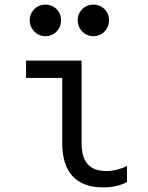

<svg xmlns="http://www.w3.org/2000/svg" viewBox="-20 -803 640 833"><path d="M334 -540H93V-465H250V-181C250 -56 311 10 427 10C467 10 503 2 531 -13V-83C501 -68 471 -61 441 -61C369 -61 334 -100 334 -181ZM109 -715C109 -677 139 -646 177 -646C216 -646 245 -677 245 -715C245 -753 216 -783 177 -783C139 -783 109 -753 109 -715ZM317 -715C317 -677 347 -646 385 -646C424 -646 453 -677 453 -715C453 -753 424 -783 385 -783C347 -783 317 -753 317 -715Z"/></svg>

Font: CommitMono
Style: 400Regular
Weight: 400
Monospace: yes
Designer: Eigil Nikolajsen
Foundry: Eigil Nikolajsen
Version: Version 1.143